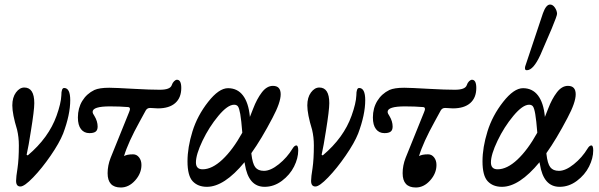

<svg xmlns="http://www.w3.org/2000/svg" viewBox="-20 -811 2637 845"><path d="M69.8 9.8Q50.8 9.8 50.8 -15.1Q50.8 -32.2 57.1 -70.8Q63 -110.8 63 -170.9Q63 -207.5 55.2 -240.2Q34.2 -308.6 34.2 -347.2Q34.2 -382.3 50.3 -404.1Q66.4 -425.8 86.9 -425.8Q130.9 -425.8 130.9 -356.9Q130.9 -326.2 116.2 -235.8Q106 -168.9 97.2 -129.9L102.1 -127Q194.3 -204.6 229 -301.8Q248.5 -356.4 250 -391.1Q250 -423.8 262.2 -423.8Q289.1 -423.8 289.1 -370.1Q289.1 -306.2 257.8 -223.1Q241.2 -181.6 202.9 -126Q164.6 -70.3 126 -30.3Q87.4 9.8 69.8 9.8Z M511.7 14.2Q453.6 14.2 453.6 -48.8Q453.6 -82.5 466.8 -116.2L547.9 -316.9Q557.6 -338.4 543.9 -339.8Q506.8 -342.8 463.9 -342.8Q387.7 -342.8 387.7 -318.8Q387.7 -311.5 395.5 -300.8Q409.7 -277.3 409.7 -253.9Q409.7 -238.3 400.9 -231.7Q392.1 -225.1 373.5 -225.1Q350.1 -225.1 336.4 -242.7Q322.8 -260.3 322.8 -293.9Q322.8 -335 342 -366.7Q361.3 -398.4 395.5 -415Q417.5 -424.8 460.9 -424.8Q485.4 -424.8 571.8 -419.9Q640.6 -416 683.6 -416Q729 -416 735.8 -436Q739.3 -446.8 746.1 -453.4Q752.9 -460 758.8 -460Q777.8 -460 777.8 -423.8Q777.8 -380.9 751.2 -357.4Q724.6 -334 674.8 -334Q668 -334 657.2 -335Q646.5 -335.9 640.6 -335.9Q627.9 -335.9 621.6 -325.2L595.7 -277.8Q543 -182.6 525.9 -124Q538.6 -131.8 565.9 -131.8Q581.5 -131.8 592 -118.4Q602.5 -105 602.5 -85Q602.5 -47.9 574.7 -16.8Q546.9 14.2 511.7 14.2Z M890.6 11.2Q851.1 11.2 828.1 -13.2Q805.2 -37.6 805.2 -101.1Q805.2 -162.1 827.1 -232.9Q848.6 -302.2 896 -362.5Q943.4 -422.9 983.4 -422.9Q1024.9 -422.9 1049.3 -390.9Q1073.7 -358.9 1079.6 -298.8V-295.9Q1091.8 -326.2 1094.2 -333Q1110.4 -375.5 1132.3 -404.3Q1154.3 -433.1 1181.2 -433.1Q1215.3 -433.1 1215.3 -396Q1215.3 -359.9 1179.2 -292Q1130.4 -198.7 1086.4 -137.2V-133.8Q1091.3 -90.8 1103.5 -75Q1115.7 -59.1 1141.6 -59.1Q1170.9 -59.1 1207.3 -88.4Q1243.7 -117.7 1267.6 -157.2Q1275.9 -170.9 1284.2 -170.9Q1292.5 -170.9 1292.5 -148.9Q1292.5 -114.7 1274.2 -78.1Q1255.9 -41.5 1220.7 -15.1Q1185.5 11.2 1144.5 11.2Q1073.2 11.2 1057.6 -88.9Q1056.2 -93.3 1056.2 -97.2Q966.8 11.2 890.6 11.2ZM842.3 -96.2Q842.3 -65.9 871.6 -65.9Q913.1 -65.9 958.7 -108.6Q1004.4 -151.4 1046.4 -227.1Q1042 -282.7 1037.4 -309.1Q1032.7 -335.4 1027.1 -342.8Q1021.5 -350.1 1010.3 -350.1Q981.9 -350.1 941.2 -301.3Q900.4 -252.4 871.3 -191.7Q842.3 -130.9 842.3 -96.2Z M1368.2 9.8Q1349.1 9.8 1349.1 -15.1Q1349.1 -32.2 1355.5 -70.8Q1361.3 -110.8 1361.3 -170.9Q1361.3 -207.5 1353.5 -240.2Q1332.5 -308.6 1332.5 -347.2Q1332.5 -382.3 1348.6 -404.1Q1364.7 -425.8 1385.3 -425.8Q1429.2 -425.8 1429.2 -356.9Q1429.2 -326.2 1414.6 -235.8Q1404.3 -168.9 1395.5 -129.9L1400.4 -127Q1492.7 -204.6 1527.3 -301.8Q1546.9 -356.4 1548.3 -391.1Q1548.3 -423.8 1560.5 -423.8Q1587.4 -423.8 1587.4 -370.1Q1587.4 -306.2 1556.2 -223.1Q1539.6 -181.6 1501.2 -126Q1462.9 -70.3 1424.3 -30.3Q1385.7 9.8 1368.2 9.8Z M1810.1 14.2Q1752 14.2 1752 -48.8Q1752 -82.5 1765.1 -116.2L1846.2 -316.9Q1856 -338.4 1842.3 -339.8Q1805.2 -342.8 1762.2 -342.8Q1686 -342.8 1686 -318.8Q1686 -311.5 1693.8 -300.8Q1708 -277.3 1708 -253.9Q1708 -238.3 1699.2 -231.7Q1690.4 -225.1 1671.9 -225.1Q1648.4 -225.1 1634.8 -242.7Q1621.1 -260.3 1621.1 -293.9Q1621.1 -335 1640.4 -366.7Q1659.7 -398.4 1693.8 -415Q1715.8 -424.8 1759.3 -424.8Q1783.7 -424.8 1870.1 -419.9Q1939 -416 1981.9 -416Q2027.3 -416 2034.2 -436Q2037.6 -446.8 2044.4 -453.4Q2051.3 -460 2057.1 -460Q2076.2 -460 2076.2 -423.8Q2076.2 -380.9 2049.6 -357.4Q2022.9 -334 1973.1 -334Q1966.3 -334 1955.6 -335Q1944.8 -335.9 1939 -335.9Q1926.3 -335.9 1919.9 -325.2L1894 -277.8Q1841.3 -182.6 1824.2 -124Q1836.9 -131.8 1864.3 -131.8Q1879.9 -131.8 1890.4 -118.4Q1900.9 -105 1900.9 -85Q1900.9 -47.9 1873 -16.8Q1845.2 14.2 1810.1 14.2Z M2298.8 -502Q2290.5 -502 2290.5 -509.8Q2290.5 -516.1 2291.5 -519L2369.6 -752.9Q2383.3 -791 2400.9 -791Q2413.1 -791 2422.4 -777.1Q2431.6 -763.2 2431.6 -750Q2431.6 -741.7 2407.7 -684.1L2358.9 -570.8Q2327.6 -502 2298.8 -502ZM2189 11.2Q2149.4 11.2 2126.5 -13.2Q2103.5 -37.6 2103.5 -101.1Q2103.5 -162.1 2125.5 -232.9Q2147 -302.2 2194.3 -362.5Q2241.7 -422.9 2281.7 -422.9Q2323.2 -422.9 2347.7 -390.9Q2372.1 -358.9 2377.9 -298.8V-295.9Q2390.1 -326.2 2392.6 -333Q2408.7 -375.5 2430.7 -404.3Q2452.6 -433.1 2479.5 -433.1Q2513.7 -433.1 2513.7 -396Q2513.7 -359.9 2477.5 -292Q2428.7 -198.7 2384.8 -137.2V-133.8Q2389.6 -90.8 2401.9 -75Q2414.1 -59.1 2439.9 -59.1Q2469.2 -59.1 2505.6 -88.4Q2542 -117.7 2565.9 -157.2Q2574.2 -170.9 2582.5 -170.9Q2590.8 -170.9 2590.8 -148.9Q2590.8 -114.7 2572.5 -78.1Q2554.2 -41.5 2519 -15.1Q2483.9 11.2 2442.9 11.2Q2371.6 11.2 2356 -88.9Q2354.5 -93.3 2354.5 -97.2Q2265.1 11.2 2189 11.2ZM2140.6 -96.2Q2140.6 -65.9 2169.9 -65.9Q2211.4 -65.9 2257.1 -108.6Q2302.7 -151.4 2344.7 -227.1Q2340.3 -282.7 2335.7 -309.1Q2331.1 -335.4 2325.4 -342.8Q2319.8 -350.1 2308.6 -350.1Q2280.3 -350.1 2239.5 -301.3Q2198.7 -252.4 2169.7 -191.7Q2140.6 -130.9 2140.6 -96.2Z"/></svg>

Font: Junicode SmCond Medium
Style: Italic
Weight: 500
Width: 4
Italic angle: -11°
Designer: Peter S. Baker
Version: Version 2.206